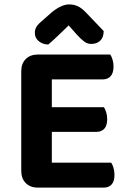

<svg xmlns="http://www.w3.org/2000/svg" viewBox="-20 -856 586 878"><path d="M77.2 -416.2H217V-6.7Q208.4 -4.4 190.8 -1.2Q173.2 2 153.6 2Q118.4 2 97.8 -18.8Q77.2 -39.5 77.2 -74.4ZM217 -190.6 77.2 -190.9V-530.3Q77.2 -565.5 97.8 -586.1Q118.4 -606.7 153.6 -606.7Q173.2 -606.7 190.8 -603.7Q208.4 -600.7 217 -598ZM153.6 -252.9V-365.8H455.2Q460.9 -357.2 465.5 -342.9Q470.2 -328.6 470.2 -311.4Q470.2 -281.5 456.9 -267.2Q443.6 -252.9 420 -252.9ZM153.6 2V-112.2H488.6Q494.2 -103.6 498.9 -88.8Q503.5 -74.1 503.5 -56.5Q503.5 -26.6 490.3 -12.3Q477 2 453.4 2ZM153.6 -492.8V-606.7H484.3Q489.9 -598.1 494.5 -583.8Q499.2 -569.5 499.2 -552.2Q499.2 -522.4 485.9 -507.6Q472.6 -492.8 449.1 -492.8ZM294 -739.8Q272.7 -719.5 248.9 -696.3Q225.1 -673.1 200.7 -652.4Q174.5 -653.1 156.9 -667.9Q139.3 -682.6 139.3 -705.2Q139.3 -723.1 148.4 -736.1Q157.6 -749.1 179.1 -766.7L218.3 -801.2Q262.1 -835.8 295.7 -835.8Q318.3 -835.8 336.2 -827.3Q354.1 -818.8 372.7 -799.2L454.1 -714.1Q454.1 -685.3 438.6 -670.2Q423.2 -655.1 397 -655.1Q380 -655.1 365.4 -665.7Q350.8 -676.3 330.2 -698.9Z"/></svg>

Font: Baloo Tamma 2
Style: Regular
Weight: 400
Designer: Divya Kowshik, Shuchita Grover and Ek Type
Foundry: Ek Type
Version: Version 1.700